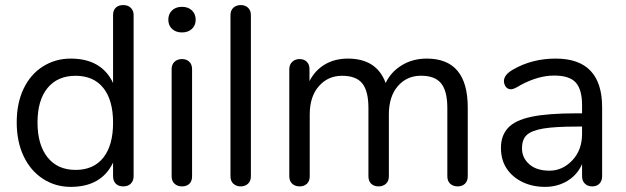

<svg xmlns="http://www.w3.org/2000/svg" viewBox="-20 -730 2467 757"><path d="M387.5 -108.6Q425.8 -157.2 425.8 -246.1Q425.8 -335 387.5 -383.1Q349.1 -431.2 278.1 -431.2Q207 -431.2 167.5 -383.1Q127.9 -335 127.9 -247.1Q127.9 -159.2 167.5 -109.6Q207 -60.1 278.1 -60.1Q349.1 -60.1 387.5 -108.6ZM425.8 -88.9Q379.9 6.8 258.8 6.8Q198.2 6.8 149.2 -25.1Q100.1 -57.1 73 -114.5Q45.9 -171.9 45.9 -247.6Q45.9 -323.2 73 -380.1Q100.1 -437 149.2 -468Q198.2 -499 258.8 -499Q380.4 -499 425.8 -402.8V-670.9Q425.8 -689 436.3 -699.5Q446.8 -710 465.8 -710Q484.9 -710 495.8 -699Q506.8 -688 506.8 -670.9V-35.2Q506.8 -17.1 495.8 -6.1Q484.9 4.9 465.8 4.9Q446.8 4.9 436.3 -6.1Q425.8 -17.1 425.8 -35.2Z M656.7 -35.2V-457Q656.7 -476.1 668.2 -486.6Q679.7 -497.1 697.5 -497.1Q715.3 -497.1 726.3 -486.6Q737.3 -476.1 737.3 -457V-35.2Q737.3 -15.1 726.3 -5.1Q715.3 4.9 697.5 4.9Q679.7 4.9 668.2 -5.6Q656.7 -16.1 656.7 -35.2ZM658.4 -616Q643.6 -629.9 643.6 -652.3Q643.6 -674.8 658.4 -689Q673.3 -703.1 697.5 -703.1Q721.7 -703.1 736.6 -689Q751.5 -674.8 751.5 -652.3Q751.5 -629.9 736.6 -616Q721.7 -602.1 697.5 -602.1Q673.3 -602.1 658.4 -616Z M888.7 -35.2V-669.9Q888.7 -689 900.1 -699.5Q911.6 -710 929.2 -710Q946.8 -710 958 -699.5Q969.2 -689 969.2 -669.9V-35.2Q969.2 -16.1 957.8 -5.6Q946.3 4.9 929 4.9Q911.6 4.9 900.1 -5.6Q888.7 -16.1 888.7 -35.2Z M1824.2 -306.2V-35.2Q1824.2 -16.1 1813.2 -5.6Q1802.2 4.9 1784.4 4.9Q1766.6 4.9 1755.1 -5.6Q1743.7 -16.1 1743.7 -35.2V-304.2Q1743.7 -371.1 1719.2 -401.4Q1694.8 -431.6 1639.2 -431.4Q1583.5 -431.2 1548.3 -390.1Q1513.2 -349.1 1513.2 -278.8V-35.2Q1513.2 -16.1 1501.7 -5.6Q1490.2 4.9 1472.4 4.9Q1454.6 4.9 1443.6 -5.6Q1432.6 -16.1 1432.6 -35.2V-304.2Q1432.6 -371.1 1408.4 -401.1Q1384.3 -431.2 1328.6 -431.2Q1272.9 -431.2 1237.1 -390.1Q1201.2 -349.1 1201.2 -278.8V-35.2Q1201.2 -16.1 1190.2 -5.6Q1179.2 4.9 1161.4 4.9Q1143.6 4.9 1132.1 -5.6Q1120.6 -16.1 1120.6 -35.2V-457Q1120.6 -475.1 1132.1 -486.1Q1143.6 -497.1 1161.1 -497.1Q1178.7 -497.1 1189.5 -486.6Q1200.2 -476.1 1200.2 -458V-410.2Q1222.2 -453.1 1261.2 -476.1Q1300.3 -499 1351.6 -499Q1465.3 -499 1500.5 -402.8Q1521.5 -446.8 1564.5 -472.9Q1607.4 -499 1662.6 -499Q1824.2 -499 1824.2 -306.2Z M2274.9 -202.1V-231H2256.8Q2168.9 -231 2123 -223.4Q2077.1 -215.8 2057.6 -198.5Q2038.1 -181.2 2038.1 -144.5Q2038.1 -107.9 2066.7 -82.5Q2095.2 -57.1 2146.5 -57.1Q2197.8 -57.1 2236.3 -97.7Q2274.9 -138.2 2274.9 -202.1ZM2354 -307.1V-35.2Q2354 -17.1 2343.5 -6.1Q2333 4.9 2314.9 4.9Q2296.9 4.9 2285.9 -6.1Q2274.9 -17.1 2274.9 -35.2V-83Q2255.9 -40 2216.8 -16.6Q2177.7 6.8 2128.9 6.8Q2080.1 6.8 2040.5 -12Q2001 -30.8 1978 -64.9Q1955.1 -99.1 1955.1 -147.2Q1955.1 -195.3 1982.9 -225.6Q2010.7 -255.9 2075 -269.5Q2139.2 -283.2 2252.9 -283.2H2274.9V-315.9Q2274.9 -376 2250.5 -404.1Q2226.1 -432.1 2164.6 -432.1Q2103 -432.1 2033.2 -395Q2006.3 -377.9 1994.6 -377.9Q1982.9 -377.9 1975.1 -386.7Q1967.3 -396.5 1966.8 -410.2Q1966.8 -435.1 2002.4 -455.6Q2077.6 -499 2170.9 -499Q2354 -499 2354 -307.1Z"/></svg>

Font: Nunito-Regular
Style: Regular
Weight: 400
Designer: Vernon Adams
Foundry: newtypography
Version: Version 3.000